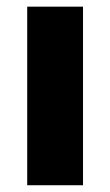

<svg xmlns="http://www.w3.org/2000/svg" viewBox="-20 -548 325 568"><path d="M60.5 -528.3V0H225.6V-528.3Z"/></svg>

Font: Vazirmatn Black
Style: Regular
Weight: 900
Designer: Saber Rastikerdar
Foundry: Saber Rastikerdar
Version: Version 33.003